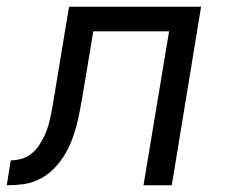

<svg xmlns="http://www.w3.org/2000/svg" viewBox="-54 -550 674 570"><path d="M-34 0 -22 -74Q-6 -74 10 -78.5Q26 -83 39 -93.5Q52 -104 61.5 -118Q71 -132 78 -147Q85 -162 89.5 -177.5Q94 -193 97 -208.5Q100 -224 103 -240Q106 -256 108 -271Q109 -274 109.5 -277Q110 -280 110 -283L151 -530H543L456 0H372L448 -457H223L192 -271Q188 -247 183.5 -223.5Q179 -200 173 -176.5Q167 -153 157.5 -129.5Q148 -106 134.5 -85Q121 -64 102.5 -46Q84 -28 61 -17Q38 -6 14 -3Q-10 0 -34 0Z"/></svg>

Font: Iosevka Curly Extended
Style: Italic
Weight: 400
Width: 7
Italic angle: -9°
Monospace: yes
Designer: Belleve Invis
Foundry: Belleve Invis
Version: Version 11.1.0; ttfautohint (v1.8.3)